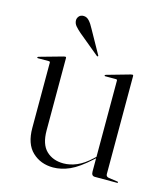

<svg xmlns="http://www.w3.org/2000/svg" viewBox="-97 -687 667 771"><g transform="rotate(15 237.0 -302.0)"><path d="M73 -125V-396.5Q73 -401 67.5 -401H22Q19 -401 19 -403.5Q19 -405.5 22.5 -407L120.5 -434.5Q124.5 -435.5 127 -435.5Q131 -435.5 131 -431V-130.5Q131 -72.5 158.5 -46Q186 -19.5 230 -19.5Q257 -19.5 285 -31.2Q313 -43 343 -71L352 -79.5V-396.5Q352 -401 347 -401H301.5Q299 -401 299 -403.5Q299 -405.5 302.5 -407L399.5 -434.5Q403.5 -435.5 406 -435.5Q410 -435.5 410 -431V-23Q410 -12.5 422 -10.5L457.5 -5.5Q462 -5.5 462 -2.5Q462 0 458.5 0H366.5Q352 0 352 -18V-73.5L346 -68Q298 -24 262.8 -8.5Q227.5 7 194 7Q142 7 107.5 -25.8Q73 -58.5 73 -125ZM199.5 -571 252.5 -476Q255 -472.5 253.5 -471Q251.5 -469 248 -471.5L162 -542.5Q149 -553.5 139.8 -564.2Q130.5 -575 130.5 -588Q130.5 -597 137 -604.8Q143.5 -612.5 156 -612.5Q169 -612.5 179.2 -601.5Q189.5 -590.5 199.5 -571Z"/></g></svg>

Font: Fraunces 144pt Light
Style: Regular
Weight: 300
Version: Version 1.000;[b76b70a41]